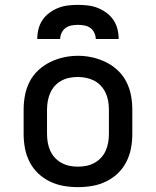

<svg xmlns="http://www.w3.org/2000/svg" viewBox="-20 -760 640 788"><path d="M300 8Q270 8 241 3Q212 -2 185 -15Q158 -28 136.5 -48.5Q115 -69 101.5 -95.5Q88 -122 82.5 -151Q77 -180 77 -210V-310Q77 -340 82.5 -369Q88 -398 101.5 -424.5Q115 -451 137 -471.5Q159 -492 185.5 -505Q212 -518 241 -524.5Q270 -531 300 -531Q330 -531 359 -524.5Q388 -518 414.5 -505Q441 -492 463 -471.5Q485 -451 498.5 -424.5Q512 -398 517.5 -369Q523 -340 523 -310V-210Q523 -180 517.5 -151Q512 -122 498.5 -95.5Q485 -69 463.5 -48.5Q442 -28 415 -15Q388 -2 359 3Q330 8 300 8ZM300 -76Q318 -76 335 -79.5Q352 -83 367.5 -91.5Q383 -100 395 -113Q407 -126 414 -142Q421 -158 424 -175Q427 -192 427 -210V-310Q427 -328 424 -345.5Q421 -363 413.5 -379Q406 -395 394 -408Q382 -421 366.5 -429Q351 -437 333.5 -440.5Q316 -444 298 -444Q281 -444 264 -440.5Q247 -437 231.5 -428.5Q216 -420 204.5 -407Q193 -394 186 -378Q179 -362 176 -344.5Q173 -327 173 -310V-210Q173 -192 176 -175Q179 -158 186 -142Q193 -126 205 -113Q217 -100 232.5 -91.5Q248 -83 265 -79.5Q282 -76 300 -76ZM133 -600Q133 -621 138 -641Q143 -661 154.5 -678Q166 -695 183 -707.5Q200 -720 219 -727.5Q238 -735 258.5 -737.5Q279 -740 300 -740Q321 -740 341.5 -737.5Q362 -735 381 -727.5Q400 -720 417 -707.5Q434 -695 445.5 -678Q457 -661 462 -641Q467 -621 467 -600H373Q373 -613 367 -625.5Q361 -638 350.5 -645.5Q340 -653 326.5 -655.5Q313 -658 300 -658Q287 -658 273.5 -655.5Q260 -653 249.5 -645.5Q239 -638 233 -625.5Q227 -613 227 -600Z"/></svg>

Font: Iosevka Custom Medium Extended
Style: Regular
Weight: 500
Width: 7
Monospace: yes
Designer: Belleve Invis
Foundry: Belleve Invis
Version: Version 11.2.4; ttfautohint (v1.8.4)